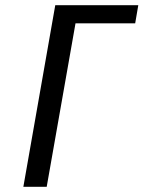

<svg xmlns="http://www.w3.org/2000/svg" viewBox="-20 -720 553 740"><path d="M70 0 193 -700H513L501 -630H271L160 0Z"/></svg>

Font: Cuprum
Style: Italic
Weight: 400
Italic angle: -10°
Designer: Jovanny Lemonad
Foundry: Jovanny Lemonad
Version: Version 3.000